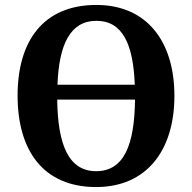

<svg xmlns="http://www.w3.org/2000/svg" viewBox="-20 -745 776 775"><path d="M368 10C571 10 684 -137 684 -358C684 -580 571 -725 369 -725C155 -725 51 -580 51 -359C51 -137 155 10 368 10ZM524 -403H212C218 -566 264 -661 369 -661C475 -661 518 -566 524 -403ZM368 -54C257 -54 213 -161 211 -343H525C523 -161 481 -54 368 -54Z"/></svg>

Font: Noto Serif SemiCondensed
Style: Bold
Weight: 700
Width: 4
Designer: Monotype Design Team
Foundry: Monotype Imaging Inc.
Version: Version 2.015